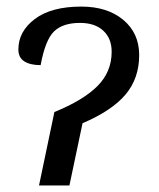

<svg xmlns="http://www.w3.org/2000/svg" viewBox="-20 -566 485 586"><path d="M146 -224.1Q233.9 -259.8 277.3 -303.2Q320.8 -346.7 320.8 -408.2Q320.8 -448.7 295.2 -472.4Q269.5 -496.1 224.1 -496.1Q171.9 -496.1 145 -470.2Q118.2 -444.3 104 -367.2Q72.3 -367.2 54.2 -378.7Q36.1 -390.1 36.1 -415Q36.1 -470.2 86.4 -508.1Q136.7 -545.9 228 -545.9Q307.6 -545.9 356.2 -505.4Q404.8 -464.8 404.8 -397.9Q404.8 -326.7 363 -277.3Q321.3 -228 231.9 -189.9L191.9 0H99.1Z"/></svg>

Font: Droid Serif
Style: Italic
Weight: 400
Italic angle: -12°
Designer: Monotype Design team
Foundry: Monotype Imaging Inc.
Version: Version 1.03